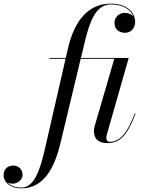

<svg xmlns="http://www.w3.org/2000/svg" viewBox="-205 -780 794 1060"><path d="M543.5 -153 539.5 -154.5C494.5 -36.5 452.5 3 401 3C388.5 3 382 -7 382 -17.5C382 -22.5 383 -29.5 384.5 -35.5L505.5 -460H242L261 -540C289.5 -659.5 322 -755.5 407.5 -755.5C480.5 -755.5 518 -722.5 531 -688.5C520 -703 500 -709 484.5 -709C455.5 -709 427 -688.5 427 -653.5C427 -613.5 459.5 -599 484.5 -599C515 -599 541 -620 541 -661C541 -703 503.5 -760 407.5 -760C262.5 -760 198.5 -635 170 -511.5L158 -460H67.5V-455.5H157L43.5 40C16 159.5 -16 255.5 -86.5 255.5C-121 255.5 -148.5 244 -164.5 227C-155.5 232 -145 234 -135.5 234C-106.5 234 -80.5 211.5 -80.5 186C-80.5 151 -106.5 134 -131.5 134C-162 134 -185 152.5 -185 188.5C-185 225.5 -148 260 -87 260C43 260 99 134 128.5 11.5L240.5 -455.5H426L318 -85C315.5 -77 313.5 -63 313.5 -58C313.5 -13 337.5 10 389.5 10C458 10 498 -33 543.5 -153Z"/></svg>

Font: Bodoni* 36pt
Style: Italic
Weight: 400
Italic angle: -13°
Version: Version 2.3